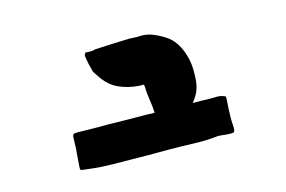

<svg xmlns="http://www.w3.org/2000/svg" viewBox="-68 -613 1137 762"><g transform="rotate(-15 500.0 -232.0)"><path d="M551 0Q505 0 458.5 0Q412 0 365 -1Q342 -1 318 -1.5Q294 -2 271 -3Q253 -4 235 -6Q217 -8 200 -10Q187 -11 184.5 -13Q182 -15 183 -28Q184 -41 185 -54Q186 -67 187 -80Q189 -95 189 -110Q189 -125 190 -140Q190 -154 194 -157Q198 -160 212 -160Q242 -160 272.5 -159Q303 -158 333 -159Q374 -158 415 -157.5Q456 -157 496 -157Q504 -156 511.5 -156Q519 -156 527 -156Q526 -179 522.5 -202Q519 -225 517 -247Q517 -255 516.5 -261.5Q516 -268 515 -275H497Q451 -278 412.5 -295.5Q374 -313 347 -355Q345 -359 342 -362.5Q339 -366 337 -370Q336 -372 334.5 -374Q333 -376 332 -379Q330 -387 328 -395Q326 -403 324 -411Q320 -429 318 -447Q319 -451 321 -454Q323 -457 324 -458Q332 -457 338 -457Q344 -457 349 -457Q353 -457 356 -458Q359 -459 363 -460Q398 -462 433.5 -463.5Q469 -465 504 -466V-467Q504 -467 504 -466.5Q504 -466 505 -466Q505 -467 506 -467V-466Q517 -466 526.5 -465Q536 -464 545 -465Q575 -467 601 -456.5Q627 -446 650 -431Q670 -418 684 -398Q698 -378 706 -355Q717 -325 719 -295.5Q721 -266 718 -234Q714 -193 688 -161Q686 -157 683 -154Q700 -154 717.5 -154Q735 -154 751 -153Q767 -153 783 -153.5Q799 -154 817 -145Q817 -128 815.5 -110Q814 -92 814 -75Q813 -61 813.5 -47Q814 -33 815 -18Q815 -5 811.5 -1Q808 3 794 2Q785 2 776 1Q767 0 758 -1Q754 -1 749 -1.5Q744 -2 739 -1Q692 4 645 2Q598 0 551 0Z"/></g></svg>

Font: Palette Mosaic
Style: Regular
Weight: 400
Designer: Shibuyafont
Version: Version 1.001